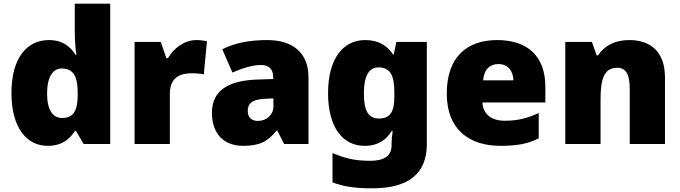

<svg xmlns="http://www.w3.org/2000/svg" viewBox="-20 -780 3686 1040"><path d="M238 10C314 10 358 -26 385 -70H392L433 0H577V-760H385V-612C385 -565 389 -510 394 -482H390C361 -528 319 -563 245 -563C125 -563 42 -465 42 -276C42 -89 124 10 238 10ZM316 -141C268 -141 235 -181 235 -273C235 -366 268 -409 314 -409C381 -409 401 -361 401 -274V-259C399 -179 377 -141 316 -141Z M1043 -563C980 -563 920 -519 890 -465H881L851 -553H709V0H900V-272C900 -372 971 -383 1019 -383C1054 -383 1071 -380 1084 -377L1101 -557C1090 -559 1064 -563 1043 -563Z M1428 -563C1328 -563 1248 -546 1184 -513L1239 -387C1293 -411 1349 -428 1393 -428C1434 -428 1460 -409 1460 -360V-352L1368 -349C1212 -342 1128 -287 1128 -169C1128 -48 1200 10 1296 10C1388 10 1431 -14 1478 -73H1482L1519 0H1651V-363C1651 -491 1568 -563 1428 -563ZM1417 -245 1461 -247V-204C1461 -157 1423 -125 1377 -125C1344 -125 1322 -142 1322 -180C1322 -220 1347 -242 1417 -245Z M1958 -563C1839 -563 1757 -463 1757 -276C1757 -89 1837 10 1955 10C2031 10 2075 -26 2101 -70H2107C2103 -43 2101 -18 2101 -1V9C2101 62 2063 91 1986 91C1899 91 1848 77 1781 49V208C1844 232 1908 240 1997 240C2197 240 2292 157 2292 1V-553H2127L2113 -485H2109C2080 -529 2035 -563 1958 -563ZM2030 -415C2098 -415 2116 -365 2116 -279V-256C2116 -177 2095 -138 2033 -138C1977 -138 1951 -177 1951 -273C1951 -366 1977 -415 2030 -415Z M2673 -563C2510 -563 2400 -472 2400 -273C2400 -76 2524 10 2691 10C2787 10 2845 -3 2898 -31V-168C2837 -139 2783 -126 2714 -126C2636 -126 2596 -167 2593 -225H2934V-310C2934 -479 2834 -563 2673 -563ZM2680 -433C2732 -433 2760 -394 2761 -345H2597C2602 -406 2635 -433 2680 -433Z M3388 -563C3310 -563 3254 -532 3219 -480H3212L3186 -553H3042V0H3233V-242C3233 -352 3252 -413 3324 -413C3371 -413 3391 -375 3391 -302V0H3582V-360C3582 -502 3502 -563 3388 -563Z"/></svg>

Font: Noto Sans Lao UI Blk
Style: Regular
Weight: 900
Designer: Monotype Design Team
Foundry: Monotype Imaging Inc.
Version: Version 2.000